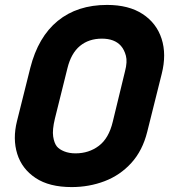

<svg xmlns="http://www.w3.org/2000/svg" viewBox="-20 -740 690 780"><path d="M415 -720Q503 -720 559.5 -683Q616 -646 636.5 -582.5Q657 -519 637 -440L578 -204Q559 -128 513.5 -78Q468 -28 405 -4Q342 20 271 20Q180 20 124.5 -17Q69 -54 50 -115Q31 -176 49 -248L103 -464Q135 -590 214.5 -655Q294 -720 415 -720ZM203 -258Q192 -212 196 -185.5Q200 -159 211 -145Q221 -133 241 -125Q261 -117 287 -117Q341 -117 381.5 -147.5Q422 -178 438 -245L488 -451Q498 -489 491.5 -513.5Q485 -538 471 -554Q445 -583 394 -583Q341 -583 305 -553.5Q269 -524 254 -463Z"/></svg>

Font: Recursive Sn Lnr St XBd
Style: Italic
Weight: 800
Italic angle: -15°
Version: Version 1.079;hotconv 1.0.112;makeotfexe 2.5.65598; ttfautoh